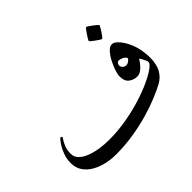

<svg xmlns="http://www.w3.org/2000/svg" viewBox="-149 -1034 1315 1315"><g transform="rotate(-45 508.5 -376.5)"><path d="M957 -301.3Q957 -237.8 934.6 -196Q912.1 -154.3 868.7 -130.9Q831.1 -110.4 774.2 -86.9Q717.3 -63.5 645.8 -42.7Q574.2 -22 491.7 -8.8Q409.2 4.4 320.3 4.4Q274.9 4.4 229 -6.1Q183.1 -16.6 145 -38.3Q106.9 -60.1 84 -93.8Q61 -127.4 61 -173.8Q61 -210 71.5 -241.5Q82 -272.9 96.2 -297.1Q110.4 -321.3 122.1 -335Q133.8 -348.6 136.2 -348.6Q138.7 -348.6 143.1 -345.7Q147.5 -342.8 147.5 -340.3Q147.5 -337.4 137.2 -322.5Q127 -307.6 116.5 -281.7Q106 -255.9 106 -218.8Q106 -187.5 128.4 -165Q150.9 -142.6 188.2 -128.2Q225.6 -113.8 270.3 -106.9Q314.9 -100.1 359.4 -100.1Q444.3 -100.1 526.6 -114.3Q608.9 -128.4 681.4 -151.1Q753.9 -173.8 809.3 -199.5Q864.7 -225.1 896.2 -248.3Q927.7 -271.5 927.7 -286.6Q927.7 -293.5 922.4 -305.9Q917 -318.4 909.9 -330.6Q902.8 -342.8 897.5 -348.6Q880.9 -318.8 855.5 -294.7Q830.1 -270.5 802.2 -270.5Q772 -270.5 744.6 -289.8Q717.3 -309.1 717.3 -357.4Q717.3 -377 728 -408.9Q738.8 -440.9 756.1 -473.6Q773.4 -506.3 794.2 -528.6Q814.9 -550.8 835 -550.8Q852.1 -550.8 870.4 -534.7Q888.7 -518.6 904.5 -493.4Q920.4 -468.3 931.2 -440.9Q945.8 -403.3 951.4 -367.4Q957 -331.5 957 -301.3ZM846.2 -405.8Q839.8 -420.9 822.5 -429.7Q805.2 -438.5 789.6 -438.5Q780.3 -438.5 774.2 -429.4Q768.1 -420.4 768.1 -411.1Q768.1 -397.9 779.3 -388.2Q790.5 -378.4 803.7 -378.4Q817.9 -378.4 830.3 -387.7Q842.8 -397 846.2 -405.8ZM868.7 -703.1Q868.7 -700.2 861.6 -687.5Q854.5 -674.8 844.7 -659.9Q835 -645 825.9 -633.8Q816.9 -622.6 813.5 -622.6Q811.5 -622.6 800.3 -629.9Q789.1 -637.2 774.9 -647.2Q760.7 -657.2 750.2 -666Q739.7 -674.8 739.7 -677.7Q739.7 -681.2 747.1 -693.8Q754.4 -706.5 764.6 -721.4Q774.9 -736.3 783.4 -747.3Q792 -758.3 794.4 -758.3Q797.9 -758.3 809.6 -750.7Q821.3 -743.2 835 -732.9Q848.6 -722.7 858.6 -713.9Q868.7 -705.1 868.7 -703.1Z"/></g></svg>

Font: Scheherazade New Medium
Style: Regular
Weight: 500
Designer: SIL International
Foundry: SIL International
Version: Version 4.000